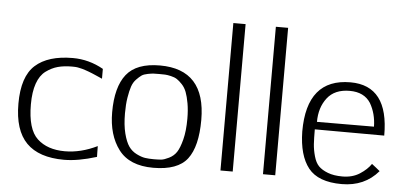

<svg xmlns="http://www.w3.org/2000/svg" viewBox="-53 -904 2157 1030"><g transform="rotate(5 1025.5 -388.5)"><path d="M323 -30Q409 -30 497 -73Q497 -53 497.5 -35.5Q498 -18 498 -15Q398 16 323 16Q187 16 120 -52Q53 -120 53 -263Q53 -409 121.5 -470.5Q190 -532 323 -532Q410 -532 488 -488V-435Q486 -436 470 -443Q454 -450 450.5 -451.5Q447 -453 433 -459Q419 -465 414 -466.5Q409 -468 397 -472.5Q385 -477 378 -478.5Q371 -480 360.5 -482.5Q350 -485 341 -485.5Q332 -486 323 -486Q279 -486 246 -477Q213 -468 182.5 -445.5Q152 -423 136 -377.5Q120 -332 120 -265Q120 -131 174.5 -80.5Q229 -30 323 -30Z M627 -261Q627 -198 638.5 -153Q650 -108 666.5 -84.5Q683 -61 709 -48Q735 -35 755 -32Q775 -29 803 -29Q828 -29 843 -30.5Q858 -32 883.5 -44.5Q909 -57 924 -79.5Q939 -102 951 -148.5Q963 -195 963 -261Q963 -307 956.5 -343.5Q950 -380 941 -403.5Q932 -427 916.5 -443.5Q901 -460 888 -468.5Q875 -477 855 -481.5Q835 -486 823.5 -486.5Q812 -487 792 -487Q771 -487 761 -486.5Q751 -486 730 -482Q709 -478 697.5 -470Q686 -462 670.5 -446Q655 -430 647 -406.5Q639 -383 633 -346Q627 -309 627 -261ZM792 -533Q1038 -533 1038 -261Q1038 -118 986.5 -50.5Q935 17 803 17Q675 17 616.5 -60.5Q558 -138 558 -261Q558 -397 612 -465Q666 -533 792 -533Z M1230 0H1164V-794H1230Z M1459 0H1393V-794H1459Z M1657 -305 1964 -306Q1963 -376 1931 -431Q1896 -486 1818 -486Q1737 -486 1697 -434Q1657 -382 1657 -305ZM1818 -25Q1872 -25 1911 -50Q1950 -75 1971 -106Q1984 -96 1994 -88Q2004 -80 2008 -76.5Q2012 -73 2015 -71Q1941 16 1818 16Q1691 16 1638 -51Q1585 -118 1583 -247Q1583 -532 1818 -532Q2024 -532 2023 -263L1649 -264Q1649 -215 1651 -184.5Q1653 -154 1662.5 -120Q1672 -86 1689.5 -68Q1707 -50 1739.5 -37.5Q1772 -25 1818 -25Z"/></g></svg>

Font: Afta sans
Style: Regular
Weight: 400
Designer: par.qink
Foundry: Oriol Esparraguera Font
Version: Version 1.000